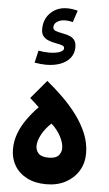

<svg xmlns="http://www.w3.org/2000/svg" viewBox="-62 -983 582 1028"><g transform="rotate(5 229.0 -469.0)"><path d="M226.7 -137.4Q188.3 -137.4 172.7 -154.2Q157.2 -171.1 157.2 -194.1Q157.2 -220.9 175 -255.1Q192.9 -289.2 226.7 -320.7Q260.9 -289.1 278 -255.2Q295.2 -221.4 295.2 -194.1Q295.2 -171.1 279.8 -154.2Q264.5 -137.4 226.7 -137.4ZM226.7 5.4Q285.9 5.4 330.5 -18.5Q375 -42.4 400.1 -83.7Q425.1 -125 425.1 -177.1Q425.1 -231.6 404.1 -282.9Q383.1 -334.1 348.1 -380.9Q313.2 -427.7 270.6 -469.3Q227.9 -510.8 184.5 -546.4L101.1 -447Q113.9 -436.2 126.6 -424.5Q139.2 -412.9 150.7 -401.8Q117.4 -367.4 90.6 -329.9Q63.8 -292.3 48.4 -251.4Q33 -210.5 33 -165.4Q33 -117.6 55.7 -78.8Q78.4 -40 121.9 -17.3Q165.3 5.4 226.7 5.4ZM169.3 -631.8Q213.1 -631.8 246.6 -644.4Q280.1 -657.1 299.3 -681.1Q318.4 -705.1 318.4 -739.1Q318.4 -760.7 310.2 -773.9Q302 -787.1 286.7 -794.4Q271.3 -801.8 250.1 -805.6Q218.2 -811.5 204.9 -817Q191.6 -822.5 191.6 -835.6Q191.6 -855 209.6 -866.2Q227.5 -877.5 252.7 -877.5Q272.1 -877.5 292.9 -872L313.8 -934.9Q284.3 -942.8 257.1 -942.8Q203.7 -942.8 168.2 -908.7Q132.7 -874.6 132.7 -819.6Q132.7 -798.7 141.8 -785.4Q151 -772.1 168.1 -764.2Q185.2 -756.4 209.3 -751.8Q235.1 -747.4 246.9 -742.9Q258.7 -738.5 258.7 -728.6Q258.7 -718 247.6 -711.3Q236.6 -704.5 218.6 -701.2Q200.6 -698 179.4 -698Q166.1 -698 151.6 -699.4Q137 -700.9 123.3 -703.6L108.1 -637.7Q144 -631.8 169.3 -631.8Z"/></g></svg>

Font: Estedad VF
Style: Regular
Weight: 100
Designer: Amin Abedi
Version: Version 7.3